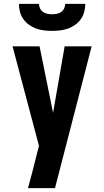

<svg xmlns="http://www.w3.org/2000/svg" viewBox="-20 -975 540 995"><path d="M125 0Q136 -40 146.5 -80Q157 -120 167 -161L182 -219L45 -735H185L255 -390L315 -735H455L265 0ZM250 -815Q229 -815 208 -817.5Q187 -820 167.5 -827Q148 -834 130.5 -846.5Q113 -859 101 -876Q89 -893 83.5 -913.5Q78 -934 78 -955H182Q182 -943 187.5 -931.5Q193 -920 203 -913Q213 -906 225.5 -903.5Q238 -901 250 -901Q262 -901 274.5 -903.5Q287 -906 297 -913Q307 -920 312.5 -931.5Q318 -943 318 -955H422Q422 -934 416.5 -913.5Q411 -893 399 -876Q387 -859 369.5 -846.5Q352 -834 332.5 -827Q313 -820 292 -817.5Q271 -815 250 -815Z"/></svg>

Font: Iosevka Heavy
Style: Regular
Weight: 900
Monospace: yes
Designer: Belleve Invis
Foundry: Belleve Invis
Version: Version 32.5.0; ttfautohint (v1.8.4)